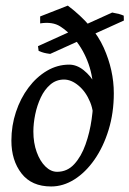

<svg xmlns="http://www.w3.org/2000/svg" viewBox="-20 -653 466 691"><path d="M425.8 -579.1 160.6 -459Q146 -460.9 138.7 -462.9Q131.3 -464.8 119.1 -469.7L116.7 -486.8L383.8 -607.9Q401.9 -604.5 408.9 -602.5Q416 -600.6 425.3 -596.7ZM389.6 -317.4Q389.6 -246.6 370.8 -185.5Q352.1 -124.5 320.1 -78.6Q288.1 -32.7 247.8 -7.3Q207.5 18.1 164.1 18.1Q93.8 18.1 57.4 -28.8Q21 -75.7 21 -147Q21 -200.7 37.4 -250Q53.7 -299.3 82.5 -337.6Q111.3 -376 148.9 -398.2Q186.5 -420.4 229 -420.4Q256.3 -420.4 281.5 -400.1Q306.6 -379.9 322.5 -350.6Q338.4 -321.3 337.4 -294.4L314 -202.6Q319.8 -248.5 304.4 -285.6Q289.1 -322.8 262.9 -344.7Q236.8 -366.7 210.4 -366.7Q182.1 -366.7 161.1 -348.6Q140.1 -330.6 126.7 -302Q113.3 -273.4 106.7 -241Q100.1 -208.5 100.1 -179.7Q100.1 -138.7 112.1 -105.7Q124 -72.8 143.6 -53.7Q163.1 -34.7 185.5 -34.7Q222.2 -34.7 247.3 -62.3Q272.5 -89.8 287.8 -133.1Q303.2 -176.3 309.8 -223.9Q316.4 -271.5 316.4 -311Q316.4 -372.6 298.8 -422.6Q281.2 -472.7 249.5 -511.2Q224.1 -540.5 196.5 -558.1Q168.9 -575.7 124.5 -568.8V-593.8L224.1 -632.8Q316.9 -562.5 353.3 -481.4Q389.6 -400.4 389.6 -317.4Z"/></svg>

Font: Dai Banna SIL
Style: Italic
Weight: 400
Italic angle: -11°
Designer: Victor Gaultney
Foundry: SIL International
Version: Version 4.000